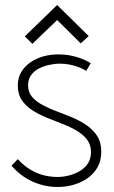

<svg xmlns="http://www.w3.org/2000/svg" viewBox="-20 -729 453 766"><path d="M334 -585 208 -709 79 -584 109 -554 208 -649 302 -556ZM324 -446 342 -477Q326 -487 305.5 -495Q285 -503 261.5 -507.5Q238 -512 212 -512Q183 -512 154.5 -504.5Q126 -497 102.5 -481Q79 -465 65 -442Q51 -419 51 -387Q51 -353 67 -329.5Q83 -306 108.5 -289.5Q134 -273 165.5 -260Q197 -247 228.5 -235Q260 -223 285.5 -208Q311 -193 327 -172.5Q343 -152 343 -122Q343 -96 331 -77.5Q319 -59 299 -47Q279 -35 255.5 -29Q232 -23 210 -23Q178 -23 150 -31Q122 -39 97.5 -54.5Q73 -70 51 -94L26 -68Q61 -27 109 -5Q157 17 210 17Q242 17 272.5 8.5Q303 0 328.5 -17.5Q354 -35 369 -61.5Q384 -88 384 -124Q384 -161 368 -186Q352 -211 326 -229Q300 -247 269 -260Q238 -273 207 -284.5Q176 -296 150 -310Q124 -324 108 -342.5Q92 -361 92 -389Q92 -412 103.5 -428.5Q115 -445 134 -455Q153 -465 175.5 -470Q198 -475 219 -475Q238 -475 257 -471.5Q276 -468 293 -461.5Q310 -455 324 -446Z"/></svg>

Font: Advent Pro Light
Style: Regular
Weight: 300
Version: Version 3.000